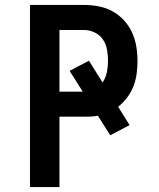

<svg xmlns="http://www.w3.org/2000/svg" viewBox="-20 -755 640 775"><path d="M101 0V-735H319Q349 -735 378 -729.5Q407 -724 433 -710Q459 -696 479.5 -674Q500 -652 512.5 -625Q525 -598 530 -568.5Q535 -539 535 -509Q535 -483 531.5 -457Q528 -431 518.5 -406.5Q509 -382 493 -361Q477 -340 457 -324L503 -250L425 -209L375 -288Q361 -285 347 -284.5Q333 -284 319 -284H220V0ZM314 -385 261 -469 339 -510 394 -422Q407 -441 411.5 -464Q416 -487 416 -509Q416 -532 412 -554.5Q408 -577 395.5 -595.5Q383 -614 362 -624Q341 -634 319 -634H220V-385Z"/></svg>

Font: Iosevka Extended
Style: Bold
Weight: 700
Width: 7
Monospace: yes
Designer: Belleve Invis
Foundry: Belleve Invis
Version: Version 32.5.0; ttfautohint (v1.8.4)